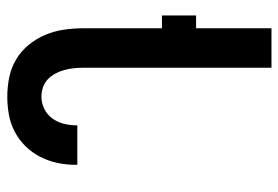

<svg xmlns="http://www.w3.org/2000/svg" viewBox="-142 -642 783 540"><g transform="rotate(-90 250.0 -371.5)"><path d="M330 0V-530Q330 -543 328.5 -556.5Q327 -570 323.5 -583Q320 -596 313.5 -608Q307 -620 297.5 -629Q288 -638 275 -642.5Q262 -647 249 -647Q231 -647 214.5 -639Q198 -631 187.5 -616.5Q177 -602 172.5 -584.5Q168 -567 168 -549V-546H57V-552Q57 -578 62.5 -603Q68 -628 79.5 -650.5Q91 -673 109 -691.5Q127 -710 150 -722Q173 -734 198 -738.5Q223 -743 249 -743Q276 -743 303 -737.5Q330 -732 353.5 -718Q377 -704 394.5 -682.5Q412 -661 422.5 -636Q433 -611 437 -584Q441 -557 441 -530V-308H477V-212H441V0Z"/></g></svg>

Font: Moesevka
Style: Bold
Weight: 700
Monospace: yes
Designer: Belleve Invis
Foundry: Belleve Invis
Version: Version 32.5.0; ttfautohint (v1.8.4)